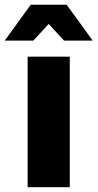

<svg xmlns="http://www.w3.org/2000/svg" viewBox="-48 -775 404 795"><path d="M66.4 -540.3H240.9V0H66.4ZM79.2 -755.4H228.1L335.8 -607H217.1L104.3 -729.4H203L90.2 -607H-28.4Z"/></svg>

Font: iiserrat Thin
Style: Regular
Weight: 100
Designer: Akira Ohta
Foundry: Akira Ohta
Version: Version 1.200;Glyphs 3.3.1 (3343)